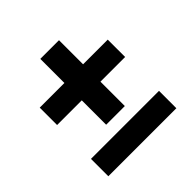

<svg xmlns="http://www.w3.org/2000/svg" viewBox="-165 -782 930 930"><g transform="rotate(-45 300.0 -317.5)"><path d="M364 -184H236V-351H67V-470H236V-635H364V-470H533V-351H364ZM533 0H67V-119H533Z"/></g></svg>

Font: IBM Plex Sans Var
Style: Regular
Weight: 400
Designer: Mike Abbink, Paul van der Laan, Pieter van Rosmalen
Foundry: Bold Monday
Version: Version 3.000